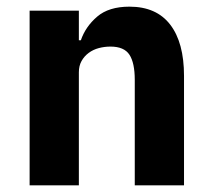

<svg xmlns="http://www.w3.org/2000/svg" viewBox="-20 -557 636 577"><path d="M69 0V-525H217V-436H223Q237 -477 272 -507Q307 -537 369 -537Q450 -537 491.5 -483Q533 -429 533 -329V0H385V-317Q385 -368 369 -392.5Q353 -417 312 -417Q294 -417 277 -412.5Q260 -408 246.5 -398Q233 -388 225 -373.5Q217 -359 217 -340V0Z"/></svg>

Font: IBM Plex Sans Arabic
Style: Bold
Weight: 700
Designer: Mike Abbink, Paul van der Laan, Pieter van Rosmalen, Wael Morcos, Khajak Apelian
Foundry: Bold Monday
Version: Version 1.2